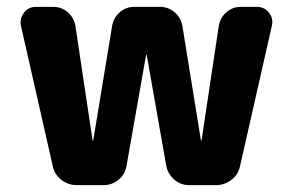

<svg xmlns="http://www.w3.org/2000/svg" viewBox="-20 -540 846 560"><path d="M134 -55 41 -465Q37 -486 50 -503Q63 -520 85 -520H135Q160 -520 178 -504Q196 -488 200 -464L250 -131Q250 -130 251 -130Q252 -130 252 -131L307 -464Q311 -488 329 -504Q347 -520 372 -520H446Q471 -520 489.5 -504Q508 -488 512 -464L566 -131Q566 -130 567 -130Q568 -130 568 -131L618 -464Q622 -488 640 -504Q658 -520 683 -520H729Q751 -520 764.5 -503Q778 -486 773 -465L680 -55Q675 -31 655 -15.5Q635 0 610 0H532Q507 0 488.5 -16Q470 -32 465 -56L408 -379Q408 -380 407 -380Q406 -380 406 -379L349 -56Q345 -32 326 -16Q307 0 282 0H204Q179 0 159 -15.5Q139 -31 134 -55Z"/></svg>

Font: Rounded Mplus 1c ExtraBold
Style: Regular
Weight: 800
Version: Version 1.059.20150529